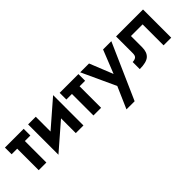

<svg xmlns="http://www.w3.org/2000/svg" viewBox="61 -1245 2215 2215"><g transform="rotate(-45 1169.0 -137.5)"><path d="M5 -460H311V-351H221V0H96V-351H5Z M508 -460V-219L826 -495V0H701V-241L383 35V-460Z M898 -460H1204V-351H1114V0H989V-351H898Z M1741 -460 1441 220H1308L1424 -46L1233 -460H1377L1492 -174L1606 -460Z M2258 -460V0H2133V-342H1943V-160Q1943 -78 1899 -39Q1855 0 1745 0V-116Q1775 -116 1796.5 -129.5Q1818 -143 1818 -186V-460Z"/></g></svg>

Font: Von Semi
Style: Regular
Weight: 600
Version: Version 4.000; ttfautohint (v1.8.4.7-5d5b)